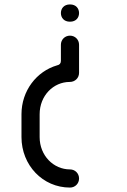

<svg xmlns="http://www.w3.org/2000/svg" viewBox="-20 -827 573 867"><path d="M255 -768C255 -748 268 -729 296 -729C324 -729 337 -748 337 -768C337 -788 324 -807 296 -807C268 -807 255 -788 255 -768ZM296 -62C222 -62 159 -124 159 -208V-311C159 -395 221 -457 295 -457C319 -457 337 -475 337 -498V-625C337 -648 319 -666 296 -666C273 -666 255 -648 255 -625V-552C255 -541 249 -534 238 -532C145 -505 77 -417 77 -311V-208C77 -81 173 20 296 20C319 20 337 2 337 -21C337 -44 319 -62 296 -62Z"/></svg>

Font: Fabada
Style: Regular
Weight: 400
Designer: deFharo
Foundry: deFharo.com
Version: Version 4.000 2011 initial release